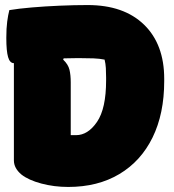

<svg xmlns="http://www.w3.org/2000/svg" viewBox="-20 -730 690 760"><path d="M630 -409Q630 -280 584 -186Q538 -92 452.5 -41Q367 10 250 10Q194 10 143.5 -3.5Q93 -17 65 -39Q35 -64 35 -95V-480Q19 -480 12 -504Q5 -528 5 -580Q5 -618 8.5 -644.5Q12 -671 17 -690Q53 -696 105.5 -700.5Q158 -705 216.5 -707.5Q275 -710 327 -710Q470 -710 550 -632.5Q630 -555 630 -418ZM260 -195H281Q328 -195 364 -247.5Q400 -300 400 -412V-423Q400 -443 399 -460.5Q398 -478 394 -494Q375 -498 350 -499Q325 -500 290 -500Q261 -500 232 -499L230 -494Q250 -475 255 -454Q260 -433 260 -404Z"/></svg>

Font: Recursive Sn Csl St XBk
Style: Regular
Weight: 1000
Version: Version 1.079;hotconv 1.0.112;makeotfexe 2.5.65598; ttfautoh